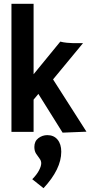

<svg xmlns="http://www.w3.org/2000/svg" viewBox="-20 -691 478 1006"><path d="M308 4 181 -199 156 -169V0H40V-671H156V-302L296 -473Q310 -469 330 -467Q350 -465 362 -465H415L258 -275L433 -1ZM208 295 149 248Q172 225 184 202.5Q196 180 196 164Q196 151 187 139.5Q178 128 169 114Q160 100 160 79Q160 49 181 33Q202 17 228 17Q262 17 281.5 40.5Q301 64 301 104Q301 195 208 295Z"/></svg>

Font: Inconsolata SemiCondensed ExtraBold
Style: Regular
Weight: 800
Width: 4
Monospace: yes
Designer: Raph Levien, Cyreal, Brenton Simpson
Foundry: Raph Levien, Cyreal, Google
Version: Version 3.100; ttfautohint (v1.8.4.7-5d5b)